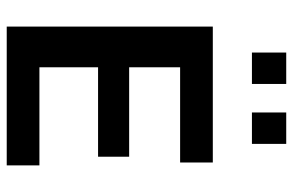

<svg xmlns="http://www.w3.org/2000/svg" viewBox="-174 -718 892 585"><g transform="rotate(90 272.5 -426.0)"><path d="M61.5 0V-627.9H475.6V-528.3H185.5V-373H458V-278.3H185.5V-99.6H484.4V0ZM323.2 -747.1V-851.6H418.9V-747.1ZM140.6 -747.1V-851.6H236.3V-747.1Z"/></g></svg>

Font: Padauk Book
Style: Bold
Weight: 700
Designer: Debbi Hosken, Becca Hirsbrunner Spalinger
Foundry: SIL International
Version: Version 5.000